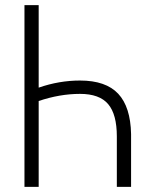

<svg xmlns="http://www.w3.org/2000/svg" viewBox="-20 -731 619 751"><path d="M75.7 0V-710.9H131.3V-388.2Q211.4 -416 293 -416Q394 -416 442.4 -364.3Q490.7 -312.5 492.7 -206.5V0H437V-197.3Q437 -283.7 403.1 -323.7Q369.1 -363.8 293 -363.8Q213.9 -363.8 131.3 -335.9V0Z"/></svg>

Font: MAUL Condensed Light
Style: Light
Weight: 300
Designer: MAUL
Version: Version 2.137; 2017; ttfautohint (v1.8.3)